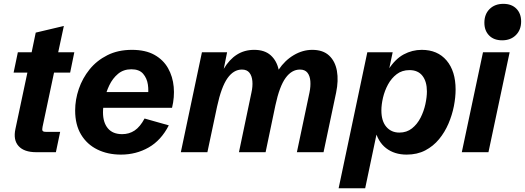

<svg xmlns="http://www.w3.org/2000/svg" viewBox="-20 -803 2769 1013"><path d="M171.4 0Q106.9 0 77.9 -32.5Q48.8 -64.9 61.5 -123L124.5 -419.9H51.8L74.2 -527.3H147L168.5 -630.9L316.9 -666L287.1 -527.3H372.1L350.1 -419.9H265.1L204.6 -134.3Q201.2 -118.7 204.6 -113Q208 -107.4 222.2 -107.4H297.4L274.9 0Z M618.2 12.7Q548.3 12.7 493.7 -14.2Q439 -41 407.7 -93Q376.5 -145 376.5 -220.2Q376.5 -277.3 395.8 -333.7Q415 -390.1 452.6 -436.8Q490.2 -483.4 546.4 -511.7Q602.5 -540 675.8 -540Q747.6 -540 794.7 -513.7Q841.8 -487.3 866.7 -443.1Q891.6 -398.9 896.5 -344.7Q901.4 -290.5 887.7 -234.4H470.2L487.3 -317.4H779.3L759.3 -292Q765.1 -322.8 760.3 -356.4Q755.4 -390.1 735.1 -413.8Q714.8 -437.5 672.9 -437.5Q631.8 -437.5 603 -413.6Q574.2 -389.6 556.6 -352.8Q539.1 -315.9 531.2 -277.3Q523.4 -238.8 523.4 -210.4Q523.4 -156.7 549.1 -126Q574.7 -95.2 624.5 -95.2Q661.6 -95.2 690.4 -114.5Q719.2 -133.8 742.7 -177.7L870.6 -141.6Q830.1 -62.5 764.2 -24.9Q698.2 12.7 618.2 12.7Z M934.1 0 1045.4 -527.3H1178.2L1160.6 -439.9Q1189.9 -489.3 1229.7 -514.6Q1269.5 -540 1321.3 -540Q1376 -540 1408 -511.5Q1439.9 -482.9 1450.2 -435.5Q1482.9 -484.4 1530 -512.2Q1577.1 -540 1627.4 -540Q1684.1 -540 1716.3 -510Q1748.5 -480 1757.6 -429Q1766.6 -377.9 1753.4 -314.5L1687 0H1546.4L1612.8 -314.5Q1619.6 -347.2 1617.4 -375Q1615.2 -402.8 1602.1 -419.4Q1588.9 -436 1562.5 -436Q1519 -436 1486.8 -391.8Q1454.6 -347.7 1433.1 -247.6L1381.3 0H1240.7L1306.6 -314.5Q1314 -347.2 1311.5 -375Q1309.1 -402.8 1295.9 -419.4Q1282.7 -436 1256.3 -436Q1212.4 -436 1180.2 -390.4Q1147.9 -344.7 1125.5 -241.7L1074.2 0Z M1766.6 190.4 1918 -527.3H2051.8L2030.3 -425.8L2028.3 -434.6Q2064.9 -491.7 2109.9 -515.9Q2154.8 -540 2205.1 -540Q2288.6 -540 2336.2 -483.9Q2383.8 -427.7 2383.8 -330.6Q2383.8 -290 2374.8 -243.4Q2365.7 -196.8 2346.4 -151.4Q2327.1 -106 2296.6 -68.8Q2266.1 -31.7 2223.6 -9.5Q2181.2 12.7 2125.5 12.7Q2061 12.7 2017.1 -21.2Q1973.1 -55.2 1957.5 -122.1L1972.2 -121.1L1906.7 190.4ZM2086.9 -103.5Q2126 -103.5 2153.8 -125.7Q2181.6 -147.9 2199 -182.1Q2216.3 -216.3 2224.4 -253.7Q2232.4 -291 2232.4 -320.3Q2232.4 -372.6 2209 -402.8Q2185.5 -433.1 2140.6 -433.1Q2101.1 -433.1 2073 -411.6Q2044.9 -390.1 2027.1 -357.2Q2009.3 -324.2 2000.7 -287.6Q1992.2 -251 1992.2 -220.7Q1992.2 -164.1 2018.3 -133.8Q2044.4 -103.5 2086.9 -103.5Z M2668.9 -527.3 2557.1 0H2416.5L2528.3 -527.3ZM2629.4 -590.3Q2585.9 -590.3 2560.8 -615.7Q2535.6 -641.1 2535.6 -683.1Q2535.6 -728 2563.2 -755.4Q2590.8 -782.7 2635.7 -782.7Q2679.2 -782.7 2704.3 -757.3Q2729.5 -731.9 2729.5 -689.9Q2729.5 -645.5 2701.9 -617.9Q2674.3 -590.3 2629.4 -590.3Z"/></svg>

Font: Schibsted Grotesk
Style: Bold Italic
Weight: 700
Italic angle: -12°
Designer: Bakken & Baeck AS, Henrik Kongsvoll
Foundry: Schibsted ASA
Version: Version 1.100;gftools[0.9.25]